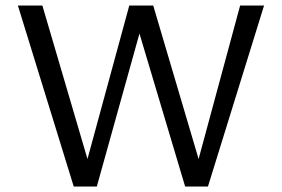

<svg xmlns="http://www.w3.org/2000/svg" viewBox="-20 -678 1025 698"><path d="M940 -658 736 0H653L487 -556L332 0H248L45 -658H134L298 -100L450 -658H537L702 -100L853 -658Z"/></svg>

Font: Ysabeau Medium
Style: Regular
Weight: 500
Designer: Christian Thalmann (Catharsis Fonts)
Version: Version 0.003